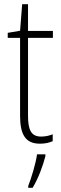

<svg xmlns="http://www.w3.org/2000/svg" viewBox="-20 -677 292 918"><path d="M177 -24C128 -24 114 -57 114 -124V-496H233V-529H114V-657H86L76 -530L17 -520V-496H76V-124C76 -36 100 10 171 10C197 10 216 5 232 -2V-35C218 -29 198 -24 177 -24ZM197 70V61H157C152 102 129 177 115 212V221H136C163 176 185 117 197 70Z"/></svg>

Font: Noto Sans Arabic UI Cn XLt
Style: Regular
Weight: 200
Width: 3
Designer: Monotype Design Team, Nadine Chahine and Nizar Qandah
Foundry: Monotype Imaging Inc.
Version: Version 2.010